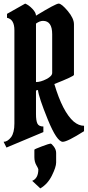

<svg xmlns="http://www.w3.org/2000/svg" viewBox="-30 -788 487 1067"><path d="M161 85V44Q161 41 202.5 25.5Q244 10 250.5 10Q257 10 269.5 27Q282 44 282 62V115Q282 140 258.5 187.5Q235 235 194 259L149 217Q183 203 183 153Q183 149 172 130Q161 111 161 85ZM209 -672Q191 -672 170 -657V-332Q196 -332 228 -348.5Q260 -365 260 -383V-598Q260 -672 209 -672ZM50 -102V-620Q50 -681 9 -689V-711L110 -768Q130 -760 150 -739Q170 -718 170 -701Q280 -768 296 -768Q312 -768 346.5 -727Q381 -686 381 -653V-372Q381 -364 272 -321Q318 -166 380 -112Q408 -89 437 -89V-59Q344 0 319 0Q286 0 235.5 -124Q185 -248 181 -288L170 -285V-154Q170 -117 178 -101Q186 -85 211 -85V-54L6 32L-10 0Q12 0 32 -26Q50 -51 50 -102Z"/></svg>

Font: Pirata One
Style: Regular
Weight: 400
Designer: Rodrigo Fuenzalida, Nicolas Massi
Foundry: Rodrigo Fuenzalida, Nicolas Massi
Version: Version 1.001